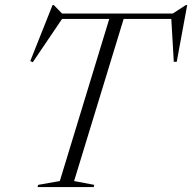

<svg xmlns="http://www.w3.org/2000/svg" viewBox="-20 -760 780 780"><path d="M706 -683H195.5L237.5 -691L113 -507L103 -512L193.5 -739.5H198.5L237.5 -699.5L213 -705H701L673.5 -699.5L735 -739.5H740.5L698 -509H686L675.5 -691ZM427 -693.5H485.5L281 -24.5L363 -9L360.5 0H132.5L135 -9L223 -24.5Z"/></svg>

Font: Newsreader 60pt Light
Style: Italic
Weight: 300
Italic angle: -17°
Designer: Hugues Gentile
Foundry: Production Type
Version: Version 1.003